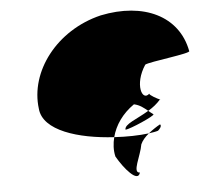

<svg xmlns="http://www.w3.org/2000/svg" viewBox="-48 -595 797 743"><g transform="rotate(-5 350.0 -223.5)"><path d="M99 -196C106 -110 241 -69 380 -61C392 -107 421 -149 467 -181C490 -176 504 -164 520 -151C539 -162 555 -175 569 -191C562 -193 527 -212 530 -217C500 -188 476 -257 524 -330C540 -340 707 -358 698 -368C672 -506 538 -570 369 -535C194 -493 80 -341 99 -196ZM380 -61C374 -37 372 -11 378 14C405 62 457 124 467 84C436 84 475 20 482 -24C488 -38 500 -52 515 -64C476 -59 429 -58 380 -61ZM426 -86C443 -86 543 -130 539 -136C532 -141 526 -146 520 -151C472 -122 424 -108 426 -86ZM530 -218V-217ZM515 -64C529 -66 542 -68 551 -71C557 -76 568 -88 561 -95C548 -88 531 -77 515 -64ZM570 -192 569 -191C570 -191 571 -191 570 -190Z"/></g></svg>

Font: Ampere
Style: SCExtIta
Weight: 400
Version: Version 1